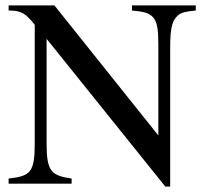

<svg xmlns="http://www.w3.org/2000/svg" viewBox="-20 -682 762 713"><path d="M707 -662H470V-643C514 -638 532 -636 549 -617C564 -600 568 -570 568 -519V-179L182 -662H12V-643C61 -643 76 -631 109 -590V-150C109 -43 94 -28 12 -19V0H246V-19C169 -30 153 -47 153 -150V-538L594 11H612V-507C612 -586 622 -608 641 -625C654 -636 669 -639 707 -643Z"/></svg>

Font: STIX Math
Style: Regular
Weight: 400
Designer: MicroPress Inc., with final additions and corrections provided by Coen Hoffman, Elsevier (retired)
Version: Version 1.1.0